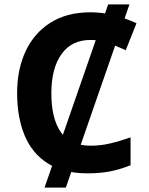

<svg xmlns="http://www.w3.org/2000/svg" viewBox="-20 -780 677 875"><path d="M570 -760 280 75H183L473 -760ZM393 -598Q306 -598 260 -533Q214 -468 214 -355Q214 -241 256.5 -178.5Q299 -116 393 -116Q437 -116 480.5 -126Q524 -136 575 -154V-27Q528 -8 482 1Q436 10 379 10Q269 10 197.5 -35.5Q126 -81 92 -163.5Q58 -246 58 -356Q58 -464 97 -547Q136 -630 210.5 -677Q285 -724 393 -724Q446 -724 499.5 -710.5Q553 -697 602 -674L553 -551Q513 -570 472.5 -584Q432 -598 393 -598Z"/></svg>

Font: Noto Sans IKEA
Style: Bold
Weight: 600
Designer: Monotype Design Team
Foundry: Monotype Imaging Inc.
Version: Version 2.001